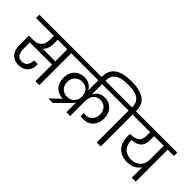

<svg xmlns="http://www.w3.org/2000/svg" viewBox="-4 -1907 2852 2852"><g transform="rotate(45 1422.0 -481.5)"><path d="M282 9Q216 9 171.5 -19Q127 -47 105 -96Q83 -145 83 -207V-411H175Q261 -411 304 -457Q347 -503 347 -579V-670H-27V-740H846V-670H713V0H631V-349H165V-203Q165 -142 193 -102.5Q221 -63 281 -63Q335 -63 365.5 -98.5Q396 -134 396 -192V-204H476Q477 -199 477 -194.5Q477 -190 477 -188Q477 -98 425 -44.5Q373 9 282 9ZM429 -579Q429 -525 412.5 -485Q396 -445 368 -418H631V-670H429Z M948 46 1102 -104Q1041 -104 992.5 -131.5Q944 -159 916.5 -210Q889 -261 889 -330Q889 -400 916.5 -451.5Q944 -503 993 -531Q1042 -559 1105 -559Q1173 -559 1217 -529.5Q1261 -500 1282 -456V-670H792V-740H1840V-670H1362V-455Q1383 -499 1425.5 -529Q1468 -559 1535 -559Q1596 -559 1643 -530Q1690 -501 1717 -450Q1744 -399 1744 -332Q1744 -259 1716.5 -207.5Q1689 -156 1641.5 -129Q1594 -102 1535 -102Q1500 -102 1473 -109V-175Q1482 -173 1493 -172Q1504 -171 1515 -171Q1576 -171 1617.5 -212.5Q1659 -254 1659 -330Q1659 -378 1639.5 -413.5Q1620 -449 1586.5 -468Q1553 -487 1512 -487Q1458 -487 1425.5 -462Q1393 -437 1378 -399Q1363 -361 1362 -322V0H1282V-206Q1266 -174 1240 -151L1040 46ZM973 -330Q973 -253 1017 -210.5Q1061 -168 1128 -168Q1153 -168 1175 -174L1185 -184L1193 -181Q1239 -201 1260.5 -243.5Q1282 -286 1282 -328Q1282 -366 1266 -402.5Q1250 -439 1216 -463Q1182 -487 1128 -487Q1085 -487 1050 -468Q1015 -449 994 -413.5Q973 -378 973 -330Z M1918 0V-670H1786V-740H1920V-749Q1920 -785 1909.5 -818.5Q1899 -852 1870 -879.5Q1841 -907 1786 -923Q1731 -939 1642 -939Q1554 -939 1499 -923Q1444 -907 1414 -879.5Q1384 -852 1373 -818.5Q1362 -785 1362 -749V-720H1282V-754Q1282 -807 1300 -853.5Q1318 -900 1359 -935Q1400 -970 1469.5 -989.5Q1539 -1009 1642 -1009Q1747 -1009 1816.5 -989.5Q1886 -970 1926.5 -935Q1967 -900 1984.5 -853.5Q2002 -807 2002 -754V-740H2133V-670H2002V0Z M2440 -112Q2355 -112 2296 -146.5Q2237 -181 2206.5 -244.5Q2176 -308 2176 -394Q2176 -417 2179 -441H2193Q2277 -441 2324.5 -476Q2372 -511 2372 -601V-670H2080V-740H2871V-670H2739V0H2656V-219Q2628 -173 2574.5 -142.5Q2521 -112 2440 -112ZM2258 -386Q2258 -292 2310 -237Q2362 -182 2457 -182Q2513 -182 2558 -205.5Q2603 -229 2629.5 -271.5Q2656 -314 2656 -370V-670H2455V-587Q2455 -490 2403.5 -443.5Q2352 -397 2258 -393Q2258 -390 2258 -386Z"/></g></svg>

Font: Poppins
Style: Regular
Weight: 400
Designer: Ninad Kale (Devanagari), Jonny Pinhorn (Latin)
Version: Version 5.002